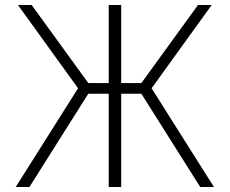

<svg xmlns="http://www.w3.org/2000/svg" viewBox="-20 -750 921 770"><path d="M416 0V-374H334L98 0H43L293 -396L52 -730H107L334 -417H416V-730H466V-417H547L774 -730H829L588 -396L838 0H783L547 -374H466V0Z"/></svg>

Font: Mplus 1p Light
Style: Regular
Weight: 300
Version: Version 1.061